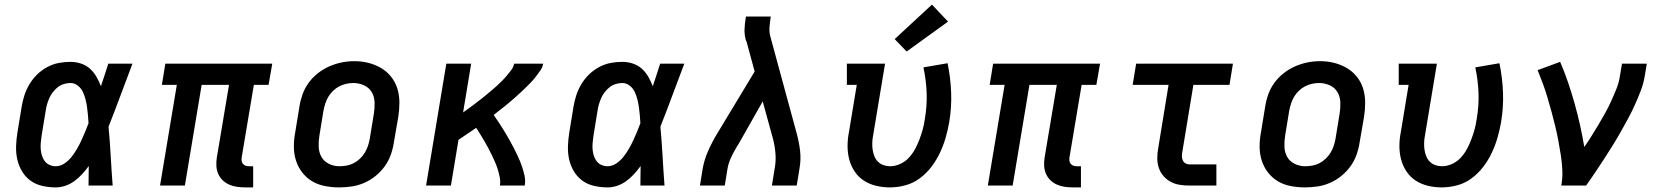

<svg xmlns="http://www.w3.org/2000/svg" viewBox="-20 -807 7240 835"><path d="M222 8Q193 8 164 1.5Q135 -5 112.5 -21.5Q90 -38 75.5 -62.5Q61 -87 55 -114.5Q49 -142 50 -172Q51 -202 56 -232L74 -342Q78 -367 86 -392Q94 -417 108 -440.5Q122 -464 141.5 -483Q161 -502 185 -515Q209 -528 234.5 -533Q260 -538 286 -538Q310 -538 332.5 -530.5Q355 -523 371.5 -508Q388 -493 399.5 -473Q411 -453 419 -432Q427 -456 435 -480.5Q443 -505 451 -530H556Q530 -462 504.5 -393Q479 -324 452 -256Q458 -192 461.5 -128Q465 -64 470 0H365Q365 -21 365.5 -42.5Q366 -64 366 -85Q353 -67 337.5 -50Q322 -33 303.5 -19.5Q285 -6 264 1Q243 8 222 8ZM222 -84Q242 -84 260 -96Q278 -108 291 -124.5Q304 -141 314.5 -159Q325 -177 333.5 -195.5Q342 -214 350 -233Q358 -252 365 -271Q364 -289 362.5 -306.5Q361 -324 358.5 -341.5Q356 -359 351.5 -376.5Q347 -394 339.5 -409Q332 -424 318 -435Q304 -446 286 -446Q272 -446 257.5 -441.5Q243 -437 231.5 -428Q220 -419 210.5 -407Q201 -395 195 -381.5Q189 -368 185 -354.5Q181 -341 179 -327L161 -217Q159 -202 157.5 -187.5Q156 -173 157 -159Q158 -145 162 -131.5Q166 -118 174 -107Q182 -96 195 -90Q208 -84 222 -84Z M1047 8Q1029 8 1011 5.5Q993 3 977 -4Q961 -11 948.5 -23Q936 -35 929 -51Q922 -67 921 -85.5Q920 -104 923 -122L976 -438H857L784 0H676L749 -438H684L699 -530H1164L1148 -438H1084L1031 -122Q1030 -114 1031 -107Q1032 -100 1036.5 -94.5Q1041 -89 1048 -86.5Q1055 -84 1063 -84H1081V8Z M1454 8Q1423 8 1392.5 2Q1362 -4 1337 -19Q1312 -34 1294 -57.5Q1276 -81 1267 -109.5Q1258 -138 1258 -169.5Q1258 -201 1264 -232L1282 -342Q1286 -369 1295.5 -396Q1305 -423 1322 -446.5Q1339 -470 1362.5 -488.5Q1386 -507 1412.5 -518.5Q1439 -530 1466 -535.5Q1493 -541 1521 -541Q1553 -541 1582.5 -533.5Q1612 -526 1637.5 -511Q1663 -496 1681.5 -472.5Q1700 -449 1708.5 -420.5Q1717 -392 1717 -360.5Q1717 -329 1712 -298L1693 -188Q1689 -161 1679.5 -134Q1670 -107 1653 -83.5Q1636 -60 1613 -41.5Q1590 -23 1563.5 -11.5Q1537 0 1509 4Q1481 8 1454 8ZM1456 -84Q1472 -84 1488 -87Q1504 -90 1518.5 -97.5Q1533 -105 1545.5 -117Q1558 -129 1566.5 -143Q1575 -157 1580 -172Q1585 -187 1588 -203L1606 -313Q1610 -338 1609 -362.5Q1608 -387 1596.5 -406.5Q1585 -426 1563 -436Q1541 -446 1517 -446Q1501 -446 1485.5 -442.5Q1470 -439 1455.5 -431.5Q1441 -424 1429 -412.5Q1417 -401 1408.5 -387Q1400 -373 1395 -357.5Q1390 -342 1387 -327L1369 -217Q1365 -193 1366 -168.5Q1367 -144 1378 -124.5Q1389 -105 1410.5 -94.5Q1432 -84 1456 -84Q1456 -84 1456 -84Q1456 -84 1456 -84Z M1833 0 1921 -530H2029L1994 -318Q2006 -327 2019 -336Q2032 -345 2044 -354.5Q2056 -364 2068.5 -373.5Q2081 -383 2093 -393Q2105 -403 2117 -413Q2129 -423 2140.5 -433.5Q2152 -444 2163 -455Q2174 -466 2184 -478Q2194 -490 2203.5 -502.5Q2213 -515 2216 -530H2342Q2340 -515 2331 -502Q2322 -489 2312.5 -476.5Q2303 -464 2292.5 -452.5Q2282 -441 2270.5 -430Q2259 -419 2247.5 -408Q2236 -397 2224.5 -387Q2213 -377 2201 -366.5Q2189 -356 2176.5 -346Q2164 -336 2151.5 -326.5Q2139 -317 2127 -307Q2139 -290 2150.5 -272.5Q2162 -255 2173 -237Q2184 -219 2194.5 -200.5Q2205 -182 2214.5 -163.5Q2224 -145 2233 -125.5Q2242 -106 2249 -86Q2256 -66 2261 -44Q2266 -22 2262 0H2154Q2157 -18 2153.5 -35.5Q2150 -53 2145 -69.5Q2140 -86 2133 -102Q2126 -118 2118.5 -133.5Q2111 -149 2103 -164Q2095 -179 2086.5 -193.5Q2078 -208 2069 -222.5Q2060 -237 2051 -251Q2032 -238 2012.5 -225Q1993 -212 1974 -199L1941 0Z M2622 8Q2593 8 2564 1.5Q2535 -5 2512.5 -21.5Q2490 -38 2475.5 -62.5Q2461 -87 2455 -114.5Q2449 -142 2450 -172Q2451 -202 2456 -232L2474 -342Q2478 -367 2486 -392Q2494 -417 2508 -440.5Q2522 -464 2541.5 -483Q2561 -502 2585 -515Q2609 -528 2634.5 -533Q2660 -538 2686 -538Q2710 -538 2732.5 -530.5Q2755 -523 2771.5 -508Q2788 -493 2799.5 -473Q2811 -453 2819 -432Q2827 -456 2835 -480.5Q2843 -505 2851 -530H2956Q2930 -462 2904.5 -393Q2879 -324 2852 -256Q2858 -192 2861.5 -128Q2865 -64 2870 0H2765Q2765 -21 2765.5 -42.5Q2766 -64 2766 -85Q2753 -67 2737.5 -50Q2722 -33 2703.5 -19.5Q2685 -6 2664 1Q2643 8 2622 8ZM2622 -84Q2642 -84 2660 -96Q2678 -108 2691 -124.5Q2704 -141 2714.5 -159Q2725 -177 2733.5 -195.5Q2742 -214 2750 -233Q2758 -252 2765 -271Q2764 -289 2762.5 -306.5Q2761 -324 2758.5 -341.5Q2756 -359 2751.5 -376.5Q2747 -394 2739.5 -409Q2732 -424 2718 -435Q2704 -446 2686 -446Q2672 -446 2657.5 -441.5Q2643 -437 2631.5 -428Q2620 -419 2610.5 -407Q2601 -395 2595 -381.5Q2589 -368 2585 -354.5Q2581 -341 2579 -327L2561 -217Q2559 -202 2557.5 -187.5Q2556 -173 2557 -159Q2558 -145 2562 -131.5Q2566 -118 2574 -107Q2582 -96 2595 -90Q2608 -84 2622 -84Z M3024 0 3036 -74Q3043 -113 3060 -151.5Q3077 -190 3099 -226L3262 -496L3227 -625Q3226 -627 3225 -629.5Q3224 -632 3223 -634V-635Q3217 -657 3218 -680.5Q3219 -704 3223 -728L3224 -735H3332L3331 -728Q3328 -708 3326.5 -688Q3325 -668 3330 -649L3445 -226Q3455 -190 3459.5 -151.5Q3464 -113 3457 -74L3445 0H3337L3349 -74Q3355 -106 3352.5 -138.5Q3350 -171 3342 -202L3297 -366L3191 -179Q3189 -176 3186.5 -172.5Q3184 -169 3182 -165Q3169 -143 3158.5 -120Q3148 -97 3144 -74L3132 0Z M3850 8Q3819 8 3790 1Q3761 -6 3737 -21.5Q3713 -37 3697 -61Q3681 -85 3673.5 -113Q3666 -141 3666 -171.5Q3666 -202 3672 -232L3706 -438H3663V-530H3829L3777 -217Q3774 -202 3773.5 -186.5Q3773 -171 3775 -156.5Q3777 -142 3782.5 -128Q3788 -114 3798 -104Q3808 -94 3822 -89Q3836 -84 3851 -84Q3873 -84 3895 -94Q3917 -104 3933 -121.5Q3949 -139 3960 -159.5Q3971 -180 3979 -201.5Q3987 -223 3993 -244.5Q3999 -266 4002 -289Q4012 -346 4010 -402Q4008 -458 3996 -514L4101 -532Q4114 -469 4116.5 -404.5Q4119 -340 4108 -275Q4102 -241 4092.5 -208Q4083 -175 4068 -143Q4053 -111 4031 -82Q4009 -53 3980 -31.5Q3951 -10 3917 -1Q3883 8 3850 8ZM3923 -583 3871 -637 4033 -787 4103 -713Z M4647 8Q4629 8 4611 5.5Q4593 3 4577 -4Q4561 -11 4548.5 -23Q4536 -35 4529 -51Q4522 -67 4521 -85.5Q4520 -104 4523 -122L4576 -438H4457L4384 0H4276L4349 -438H4284L4299 -530H4764L4748 -438H4684L4631 -122Q4630 -114 4631 -107Q4632 -100 4636.5 -94.5Q4641 -89 4648 -86.5Q4655 -84 4663 -84H4681V8Z M5152 0Q5130 0 5109 -3.5Q5088 -7 5070 -17Q5052 -27 5039 -42.5Q5026 -58 5019.5 -77.5Q5013 -97 5013 -119Q5013 -141 5017 -162L5062 -438H4906L4921 -530H5342L5327 -438H5170L5122 -147Q5120 -138 5120 -128.5Q5120 -119 5123.5 -110.5Q5127 -102 5135 -97Q5143 -92 5152 -92H5270V0Z M5654 8Q5623 8 5592.5 2Q5562 -4 5537 -19Q5512 -34 5494 -57.5Q5476 -81 5467 -109.5Q5458 -138 5458 -169.5Q5458 -201 5464 -232L5482 -342Q5486 -369 5495.5 -396Q5505 -423 5522 -446.5Q5539 -470 5562.5 -488.5Q5586 -507 5612.5 -518.5Q5639 -530 5666 -535.5Q5693 -541 5721 -541Q5753 -541 5782.5 -533.5Q5812 -526 5837.5 -511Q5863 -496 5881.5 -472.5Q5900 -449 5908.5 -420.5Q5917 -392 5917 -360.5Q5917 -329 5912 -298L5893 -188Q5889 -161 5879.5 -134Q5870 -107 5853 -83.5Q5836 -60 5813 -41.5Q5790 -23 5763.5 -11.5Q5737 0 5709 4Q5681 8 5654 8ZM5656 -84Q5672 -84 5688 -87Q5704 -90 5718.5 -97.5Q5733 -105 5745.5 -117Q5758 -129 5766.5 -143Q5775 -157 5780 -172Q5785 -187 5788 -203L5806 -313Q5810 -338 5809 -362.5Q5808 -387 5796.5 -406.5Q5785 -426 5763 -436Q5741 -446 5717 -446Q5701 -446 5685.5 -442.5Q5670 -439 5655.5 -431.5Q5641 -424 5629 -412.5Q5617 -401 5608.5 -387Q5600 -373 5595 -357.5Q5590 -342 5587 -327L5569 -217Q5565 -193 5566 -168.5Q5567 -144 5578 -124.5Q5589 -105 5610.5 -94.5Q5632 -84 5656 -84Q5656 -84 5656 -84Q5656 -84 5656 -84Z M6250 8Q6219 8 6190 1Q6161 -6 6137 -21.5Q6113 -37 6097 -61Q6081 -85 6073.5 -113Q6066 -141 6066 -171.5Q6066 -202 6072 -232L6106 -438H6063V-530H6229L6177 -217Q6174 -202 6173.5 -186.5Q6173 -171 6175 -156.5Q6177 -142 6182.5 -128Q6188 -114 6198 -104Q6208 -94 6222 -89Q6236 -84 6251 -84Q6273 -84 6295 -94Q6317 -104 6333 -121.5Q6349 -139 6360 -159.5Q6371 -180 6379 -201.5Q6387 -223 6393 -244.5Q6399 -266 6402 -289Q6412 -346 6410 -402Q6408 -458 6396 -514L6501 -532Q6514 -469 6516.5 -404.5Q6519 -340 6508 -275Q6502 -241 6492.5 -208Q6483 -175 6468 -143Q6453 -111 6431 -82Q6409 -53 6380 -31.5Q6351 -10 6317 -1Q6283 8 6250 8Z M6770 0Q6776 -33 6774.5 -66.5Q6773 -100 6768 -132Q6763 -164 6757 -196Q6751 -228 6743.5 -259Q6736 -290 6727.5 -321Q6719 -352 6710 -382.5Q6701 -413 6690 -443Q6679 -473 6667 -502L6765 -538Q6784 -494 6799.5 -448.5Q6815 -403 6828 -356.5Q6841 -310 6851.5 -263Q6862 -216 6870 -168Q6887 -192 6902.5 -217Q6918 -242 6933 -267Q6948 -292 6962 -317.5Q6976 -343 6988 -369.5Q7000 -396 7010.5 -422.5Q7021 -449 7025 -477L7034 -530H7142L7133 -477Q7128 -445 7116 -413.5Q7104 -382 7090 -351Q7076 -320 7060 -290.5Q7044 -261 7027 -231Q7010 -201 6992 -172Q6974 -143 6955 -114Q6936 -85 6917 -56.5Q6898 -28 6878 0Z"/></svg>

Font: Iosevka Curly Slab SmBdExObl
Style: Regular
Weight: 600
Width: 7
Italic angle: -9°
Monospace: yes
Designer: Belleve Invis
Foundry: Belleve Invis
Version: Version 11.1.0; ttfautohint (v1.8.3)